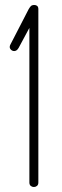

<svg xmlns="http://www.w3.org/2000/svg" viewBox="-20 -751 249 771"><path d="M116 0Q109 0 103.5 -4.5Q98 -9 98 -18V-639L55 -559Q51 -552 46.5 -549Q42 -546 37 -546Q30 -546 24.5 -551Q19 -556 19 -563Q19 -568 23.5 -575.5Q28 -583 29 -586L95 -714Q99 -721 103.5 -726Q108 -731 118 -731Q125 -731 129.5 -727Q134 -723 134 -714V-18Q134 -9 128.5 -4.5Q123 0 116 0Z"/></svg>

Font: Dosis ExtraLight ExtraLight
Style: Regular
Weight: 250
Version: Version 3.001; ttfautohint (v1.8.2)